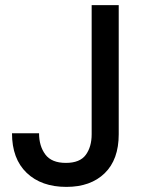

<svg xmlns="http://www.w3.org/2000/svg" viewBox="-20 -720 556 752"><path d="M240 12Q142 12 84.5 -43Q27 -98 27 -198H133Q133 -148 157.5 -115Q182 -82 238 -82Q293 -82 316 -113.5Q339 -145 339 -194V-700H445V-194Q445 -95 390 -41.5Q335 12 240 12Z"/></svg>

Font: Ultramarine Medium
Style: Regular
Weight: 500
Designer: Colophon Foundry, Jonny Pinhorn
Foundry: Colophon Foundry
Version: Version 1.200; ttfautohint (v1.8.3)